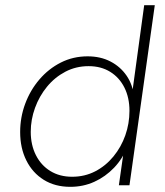

<svg xmlns="http://www.w3.org/2000/svg" viewBox="-20 -717 640 743"><path d="M252 6Q193 6 149.5 -21Q106 -48 82 -96Q58 -144 58 -206Q58 -263 77.5 -315.5Q97 -368 132.5 -409.5Q168 -451 215.5 -475Q263 -499 319 -499Q369 -499 407.5 -479Q446 -459 470 -424Q494 -389 499 -341L488 -331L538 -697H579L481 0H440L463 -162L474 -152Q455 -103 421.5 -68Q388 -33 345 -13.5Q302 6 252 6ZM259 -33Q308 -33 348.5 -54Q389 -75 419 -111.5Q449 -148 465 -193.5Q481 -239 481 -288Q481 -339 461.5 -378Q442 -417 406.5 -439Q371 -461 323 -461Q274 -461 233 -439.5Q192 -418 162 -381.5Q132 -345 115.5 -299.5Q99 -254 99 -207Q99 -156 119 -116.5Q139 -77 175 -55Q211 -33 259 -33Z"/></svg>

Font: Hanken Grotesk ExtraLight
Style: Italic
Weight: 250
Italic angle: -8°
Designer: Alfredo Marco Pradil
Foundry: Hanken Design Co.
Version: Version 3.013